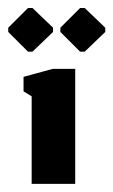

<svg xmlns="http://www.w3.org/2000/svg" viewBox="-52 -453 279 473"><path d="M17 -325.7H28L78.7 -374.3V-384.7L28 -433.3H17L-31.7 -384.7V-374.3ZM145.3 -325.7H156.7L207.3 -374.3V-384.7L156.7 -433.3H145.3L96.7 -384.7V-374.3ZM26 0H133.3V-283.3H77.7L6 -263.7V-228L26 -215.7Z"/></svg>

Font: Jomhuria
Style: Regular
Weight: 400
Designer: Arabic design by Kourosh Beigpour, Latin design by Eben Sorkin, engineering by Lasse Fister and Khaled Hosney
Version: Version 1.0010